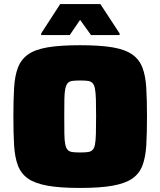

<svg xmlns="http://www.w3.org/2000/svg" viewBox="-20 -919 791 947"><path d="M375 8Q277 8 215 -3Q153 -14 118.5 -38Q84 -62 68.5 -102.5Q53 -143 49.5 -202.5Q46 -262 46 -344Q46 -425 49.5 -485Q53 -545 68.5 -585.5Q84 -626 118.5 -650.5Q153 -675 215 -685.5Q277 -696 375 -696Q473 -696 535 -685.5Q597 -675 632 -650.5Q667 -626 682.5 -585.5Q698 -545 701.5 -485Q705 -425 705 -344Q705 -262 701.5 -202.5Q698 -143 682.5 -102.5Q667 -62 632 -38Q597 -14 535 -3Q473 8 375 8ZM375 -167Q399 -167 413.5 -169Q428 -171 436.5 -179.5Q445 -188 448.5 -206.5Q452 -225 453 -258.5Q454 -292 454 -344Q454 -396 453 -429Q452 -462 448.5 -481Q445 -500 436.5 -509Q428 -518 413.5 -520Q399 -522 375 -522Q352 -522 337 -520Q322 -518 314 -509Q306 -500 302 -481Q298 -462 297.5 -429Q297 -396 297 -344Q297 -292 297.5 -258.5Q298 -225 302 -206.5Q306 -188 314 -179.5Q322 -171 337 -169Q352 -167 375 -167ZM183 -746V-754L277 -899H475L570 -754V-746H429L375 -821L324 -746Z"/></svg>

Font: Saira SemiExpanded Black
Style: Regular
Weight: 900
Width: 6
Designer: Hector Gatti with collaboration of the Omnibus-Type team
Foundry: Omnibus-Type
Version: Version 1.101